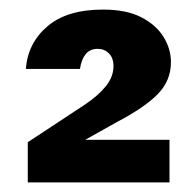

<svg xmlns="http://www.w3.org/2000/svg" viewBox="-20 -733 410 401"><path d="M38 -352V-436L158 -515Q186 -534 201.5 -553.5Q217 -573 217 -595Q217 -612 207.5 -621.5Q198 -631 184 -631Q168 -631 159 -620Q150 -609 147 -589H34Q38 -643 79 -678Q120 -713 195 -713Q244 -713 275 -697Q306 -681 321.5 -656Q337 -631 337 -603Q337 -565 310 -537Q283 -509 224 -478L158 -441H334V-352Z"/></svg>

Font: DM Sans 11pt Black
Style: Regular
Weight: 900
Version: Version 4.004;gftools[0.9.30]